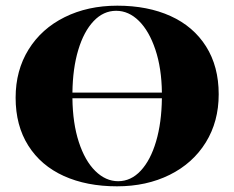

<svg xmlns="http://www.w3.org/2000/svg" viewBox="-20 -642 825 676"><path d="M750 -310Q750 -214 704.5 -140.5Q659 -67 577.5 -26.5Q496 14 392 14Q285 14 204.5 -22.5Q124 -59 79.5 -129.5Q35 -200 35 -298Q35 -394 80.5 -467.5Q126 -541 207.5 -581.5Q289 -622 393 -622Q500 -622 580.5 -585.5Q661 -549 705.5 -478.5Q750 -408 750 -310ZM235 -316H550Q549 -402 527 -467.5Q505 -533 469 -568.5Q433 -604 389 -604Q344 -604 309.5 -567.5Q275 -531 255.5 -466Q236 -401 235 -316ZM550 -296H235Q236 -208 257.5 -142Q279 -76 315.5 -40Q352 -4 396 -4Q441 -4 475.5 -41Q510 -78 529.5 -144Q549 -210 550 -296Z"/></svg>

Font: Playfair Display SC Black
Style: Regular
Weight: 900
Designer: Claus Eggers Sørensen
Foundry: Claus Eggers Sørensen
Version: Version 1.200; ttfautohint (v1.6)